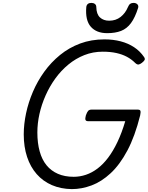

<svg xmlns="http://www.w3.org/2000/svg" viewBox="-20 -1287 1020 1326"><path d="M476 19Q400 18 338.5 -8.5Q277 -35 233.5 -84.5Q190 -134 167 -203.5Q144 -273 144 -359Q144 -429 160 -504.5Q176 -580 207.5 -653.5Q239 -727 286 -792Q333 -857 395 -907.5Q457 -958 533.5 -986.5Q610 -1015 701 -1015Q762 -1015 813.5 -1001.5Q865 -988 906 -961Q947 -934 975 -893Q983 -881 978.5 -872.5Q974 -864 960 -853Q947 -843 937 -841.5Q927 -840 914 -852Q888 -878 856 -895Q824 -912 783 -921Q742 -930 689 -930Q622 -930 562.5 -906.5Q503 -883 452.5 -841.5Q402 -800 362.5 -745.5Q323 -691 295 -628Q267 -565 252.5 -500Q238 -435 238 -372Q238 -299 254 -241.5Q270 -184 301.5 -145.5Q333 -107 380 -86.5Q427 -66 489 -66Q532 -66 573.5 -80Q615 -94 653.5 -123Q692 -152 726.5 -197.5Q761 -243 791 -306Q821 -369 845 -450H589Q574 -450 570.5 -459Q567 -468 573 -490Q581 -513 589 -521.5Q597 -530 612 -530H931Q946 -530 949.5 -522Q953 -514 948 -490Q912 -346 860 -248Q808 -150 744.5 -91Q681 -32 612.5 -6.5Q544 19 476 19ZM720 -1058Q646 -1058 607 -1102.5Q568 -1147 576 -1239Q578 -1253 587 -1260Q596 -1267 611 -1267Q626 -1267 635.5 -1259.5Q645 -1252 645 -1239Q646 -1189 670.5 -1166.5Q695 -1144 734 -1144Q780 -1144 813 -1170Q846 -1196 863 -1237Q870 -1254 879 -1260.5Q888 -1267 902 -1267Q919 -1267 928.5 -1257.5Q938 -1248 934 -1233Q913 -1166 884.5 -1127.5Q856 -1089 816 -1073.5Q776 -1058 720 -1058Z"/></svg>

Font: Playwrite TZ
Style: Regular
Weight: 400
Designer: Veronika Burian, José Scaglione
Foundry: TypeTogether
Version: Version 1.002